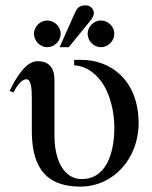

<svg xmlns="http://www.w3.org/2000/svg" viewBox="-20 -682 564 712"><path d="M404 -557C404 -583 381 -606 354 -606C328 -606 305 -583 305 -557C305 -530 328 -507 354 -507C381 -507 404 -530 404 -557ZM201 -507H235L301 -588C317 -607 328 -621 328 -633C328 -653 311 -662 298 -662C277 -662 267 -654 260 -639ZM205 -557C205 -583 182 -606 155 -606C129 -606 106 -583 106 -557C106 -530 129 -507 155 -507C182 -507 205 -530 205 -557ZM255 -460V-440C294 -437 326 -418 354 -382C389 -336 404 -266 404 -209C404 -109 371 -18 284 -18C202 -18 182 -117 182 -174V-385C182 -432 161 -455 119 -455C77 -455 41 -398 16 -345L30 -339C39 -358 58 -388 78 -388C95 -388 98 -356 98 -318V-198C98 -85 132 10 278 10C401 10 494 -95 494 -225C494 -382 393 -460 282 -460Z"/></svg>

Font: XITS Math
Style: Regular
Weight: 400
Designer: MicroPress Inc., with final additions and corrections provided by Coen Hoffman, Elsevier (retired)
Version: Version 1.108